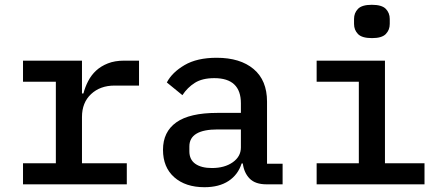

<svg xmlns="http://www.w3.org/2000/svg" viewBox="-20 -769 1840 801"><path d="M76 -88H213V-428H76V-516H322V-379H328Q335 -406 348 -431Q361 -456 381 -474.5Q401 -493 430 -504.5Q459 -516 498 -516H560V-412H458Q398 -412 360 -376.5Q322 -341 322 -281V-88H509V0H76Z M1092 0Q1045 0 1021.5 -24Q998 -48 993 -87H988Q973 -40 933.5 -14Q894 12 833 12Q754 12 707 -29.5Q660 -71 660 -144Q660 -219 715.5 -258.5Q771 -298 886 -298H985V-338Q985 -443 874 -443Q824 -443 793 -423.5Q762 -404 741 -372L676 -425Q698 -467 750 -497.5Q802 -528 884 -528Q982 -528 1038 -481Q1094 -434 1094 -345V-86H1159V0ZM864 -68Q917 -68 951 -92Q985 -116 985 -154V-229H888Q770 -229 770 -158V-138Q770 -103 795 -85.5Q820 -68 864 -68Z M1532 -610Q1490 -610 1473.5 -627Q1457 -644 1457 -669V-690Q1457 -715 1473.5 -732Q1490 -749 1531 -749Q1573 -749 1589.5 -732Q1606 -715 1606 -690V-669Q1606 -644 1589.5 -627Q1573 -610 1532 -610ZM1301 -88H1477V-428H1301V-516H1586V-88H1751V0H1301Z"/></svg>

Font: IBM Plex Mono Medium
Style: Regular
Weight: 500
Monospace: yes
Designer: Mike Abbink, Paul van der Laan, Pieter van Rosmalen
Foundry: Bold Monday
Version: Version 2.3